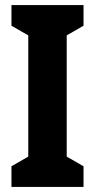

<svg xmlns="http://www.w3.org/2000/svg" viewBox="-20 -734 373 754"><path d="M308 0V-81L242 -119V-595L308 -633V-714H25V-633L91 -595V-119L25 -81V0Z"/></svg>

Font: Noto Sans Kannada ExtraCondensed ExtraBold
Style: Regular
Weight: 800
Width: 2
Designer: Jelle Bosma - Monotype Design Team
Foundry: Monotype Imaging Inc.
Version: Version 2.005